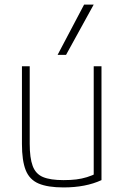

<svg xmlns="http://www.w3.org/2000/svg" viewBox="-20 -810 540 840"><path d="M258 10Q189 10 149 -7Q109 -24 92.5 -65.5Q76 -107 76 -180V-520H110V-181Q110 -119 123 -84Q136 -49 168 -35.5Q200 -22 258 -22Q289 -22 313.5 -25Q338 -28 360.5 -35Q383 -42 405 -53L390 -30V-520H424V-22Q355 10 258 10ZM269 -570H232L348 -790H390Z"/></svg>

Font: M PLUS 1 Code ExtraLight
Style: Regular
Weight: 250
Designer: Coji Morishita
Foundry: UNDERFOREST DESIGN
Version: Version 1.002